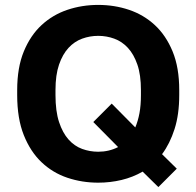

<svg xmlns="http://www.w3.org/2000/svg" viewBox="-20 -732 800 782"><path d="M380 12Q314 12 254.5 -8Q195 -28 149.5 -71Q104 -114 77 -181.5Q50 -249 50 -345V-365Q50 -457 77 -522.5Q104 -588 149.5 -630Q195 -672 254.5 -692Q314 -712 380 -712Q446 -712 505.5 -692Q565 -672 610.5 -630Q656 -588 683 -522.5Q710 -457 710 -365V-345Q710 -266 691 -206.5Q672 -147 640 -104L700 -45L625 30L561 -33Q521 -10 475 1Q429 12 380 12ZM380 -114Q424 -114 461 -133L360 -235L435 -310L531 -213Q542 -239 548 -271Q554 -303 554 -345V-365Q554 -427 539.5 -469Q525 -511 501 -537Q477 -563 445.5 -574.5Q414 -586 380 -586Q346 -586 314.5 -574.5Q283 -563 259 -537Q235 -511 220.5 -469Q206 -427 206 -365V-345Q206 -279 220.5 -235Q235 -191 259 -164Q283 -137 314.5 -125.5Q346 -114 380 -114Z"/></svg>

Font: Golos Text DemiBold
Style: Regular
Weight: 600
Designer: A.Korolkova, Vitaly Kuzmin
Foundry: ParaType Ltd
Version: Version 2.002